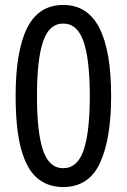

<svg xmlns="http://www.w3.org/2000/svg" viewBox="-20 -744 512 774"><path d="M428 -357Q428 -184 383 -87Q338 10 235 10Q173 10 130.5 -25.5Q88 -61 65.5 -142Q43 -223 43 -357Q43 -539 89.5 -631.5Q136 -724 235 -724Q333 -724 380.5 -631.5Q428 -539 428 -357ZM129 -357Q129 -210 153.5 -138Q178 -66 235 -66Q292 -66 317 -138.5Q342 -211 342 -357Q342 -503 317 -576Q292 -649 235 -649Q178 -649 153.5 -576.5Q129 -504 129 -357Z"/></svg>

Font: Noto Sans Lao Condensed
Style: Regular
Weight: 400
Width: 3
Designer: Monotype Design Team
Foundry: Monotype Imaging Inc.
Version: Version 2.003; ttfautohint (v1.8.4.7-5d5b)